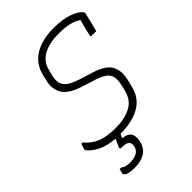

<svg xmlns="http://www.w3.org/2000/svg" viewBox="-270 -823 1150 1150"><g transform="rotate(-45 305.5 -248.0)"><path d="M300 124Q290 176 254.5 198Q219 220 166 220Q121 220 103.5 210Q86 200 88 192Q91 180 92.5 174.5Q94 169 96 161H108Q119 170 132 174Q145 178 170 178Q205 178 227 165.5Q249 153 254 125Q259 102 246 90Q233 78 192 78Q181 78 184 67Q196 39 207 15Q139 10 95.5 -12.5Q52 -35 32 -62Q28 -67 30 -75Q34 -87 36 -94Q38 -101 40 -108H52Q89 -64 135.5 -46.5Q182 -29 256 -29Q328 -29 381 -56Q434 -83 450 -148L458 -181Q472 -239 454.5 -269Q437 -299 374 -319L283 -348Q198 -375 172 -420.5Q146 -466 161 -525L170 -563Q189 -640 252.5 -678Q316 -716 414 -716Q487 -716 537 -698.5Q587 -681 606 -657Q612 -649 611 -644Q604 -613 596.5 -583Q589 -553 581 -522H543Q532 -522 535 -533Q541 -559 547.5 -584.5Q554 -610 561 -636Q513 -671 410 -671Q333 -671 282 -644Q231 -617 217 -561L207 -522Q194 -473 214 -442Q234 -411 307 -388L400 -359Q479 -333 501 -287.5Q523 -242 507 -179L495 -131Q459 13 249 16Q245 24 242 30L238 42Q314 47 300 124Z"/></g></svg>

Font: Recursive Sn Lnr St Lt
Style: Italic
Weight: 300
Italic angle: -15°
Version: Version 1.079;hotconv 1.0.112;makeotfexe 2.5.65598; ttfautoh